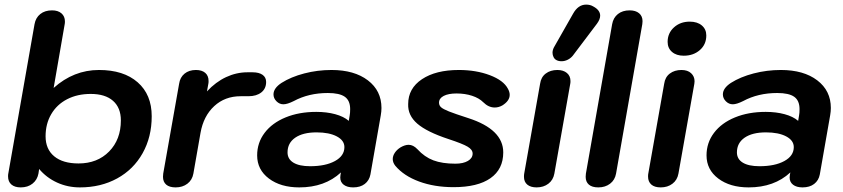

<svg xmlns="http://www.w3.org/2000/svg" viewBox="-20 -804 3661 834"><path d="M15 -38Q15 -46 16 -50L130 -699Q135 -727 155 -743Q175 -759 206 -759Q232 -759 247 -746Q262 -733 262 -711Q262 -703 261 -699L213 -422Q300 -500 410 -500Q517 -500 578 -446.5Q639 -393 639 -299Q639 -209 599.5 -138.5Q560 -68 489 -29Q418 10 327 10Q274 10 228 -11Q182 -32 150 -70L147 -50Q142 -23 121.5 -6.5Q101 10 70 10Q44 10 29.5 -2.5Q15 -15 15 -38ZM505 -281Q505 -336 471 -366Q437 -396 374 -396Q316 -396 271.5 -373Q227 -350 202.5 -308Q178 -266 178 -212Q178 -156 215.5 -125Q253 -94 321 -94Q403 -94 454 -146Q505 -198 505 -281Z M688 -36Q688 -45 689 -50L758 -440Q762 -468 781.5 -484Q801 -500 831 -500Q857 -500 871.5 -487.5Q886 -475 886 -452Q886 -444 885 -440L879 -407Q917 -448 962 -469Q1007 -490 1055 -490H1077Q1105 -490 1120.5 -479Q1136 -468 1136 -448Q1136 -419 1115 -402.5Q1094 -386 1059 -386H1025Q957 -386 910.5 -343Q864 -300 851 -227L820 -50Q815 -22 794 -6Q773 10 743 10Q716 10 702 -2Q688 -14 688 -36Z M1097 -129Q1097 -184 1129.5 -227Q1162 -270 1220.5 -294Q1279 -318 1354 -318Q1399 -318 1436 -308Q1473 -298 1495 -279L1499 -303Q1501 -313 1501 -330Q1501 -367 1478 -383.5Q1455 -400 1404 -400Q1321 -400 1256 -365Q1228 -351 1211 -351Q1194 -351 1181 -364Q1168 -377 1168 -394Q1168 -421 1203 -444Q1244 -470 1301.5 -485Q1359 -500 1420 -500Q1519 -500 1578 -455Q1637 -410 1637 -335Q1637 -320 1634 -303L1589 -46Q1584 -20 1564.5 -5Q1545 10 1514 10Q1488 10 1473 -1.5Q1458 -13 1458 -33Q1458 -40 1459 -44L1461 -55Q1391 10 1280 10Q1199 10 1148 -28.5Q1097 -67 1097 -129ZM1476 -165Q1476 -194 1443 -211.5Q1410 -229 1355 -229Q1296 -229 1262.5 -206Q1229 -183 1229 -142Q1229 -113 1254.5 -97.5Q1280 -82 1327 -82Q1394 -82 1435 -104.5Q1476 -127 1476 -165Z M1697 -84Q1686 -98 1686 -113Q1686 -127 1695 -140.5Q1704 -154 1720 -164Q1739 -175 1755 -175Q1775 -175 1793 -156Q1824 -122 1862.5 -107.5Q1901 -93 1958 -93Q1992 -93 2012.5 -105Q2033 -117 2033 -137Q2033 -154 2011 -167Q1989 -180 1928 -200Q1834 -231 1792.5 -267Q1751 -303 1753 -352Q1753 -420 1813 -460Q1873 -500 1973 -500Q2048 -500 2107.5 -477.5Q2167 -455 2186 -419Q2194 -405 2194 -392Q2194 -366 2162 -346Q2146 -337 2129 -337Q2102 -337 2079 -360Q2061 -378 2030.5 -388Q2000 -398 1963 -398Q1928 -398 1907.5 -387.5Q1887 -377 1887 -358Q1887 -346 1896 -338Q1905 -330 1930 -320Q1955 -310 2014 -291Q2166 -242 2166 -142Q2166 -69 2110.5 -30Q2055 9 1950 9Q1867 9 1800.5 -15.5Q1734 -40 1697 -84Z M2256 -36Q2256 -45 2257 -50L2326 -440Q2330 -469 2350.5 -484.5Q2371 -500 2401 -500Q2427 -500 2442.5 -487Q2458 -474 2458 -452Q2458 -444 2457 -440L2388 -50Q2383 -22 2362 -6Q2341 10 2311 10Q2285 10 2270.5 -2Q2256 -14 2256 -36ZM2380 -575Q2380 -586 2386 -598L2469 -744Q2491 -784 2526 -784Q2544 -784 2557 -776Q2587 -760 2587 -736Q2587 -720 2573 -701L2468 -562Q2459 -551 2446 -544.5Q2433 -538 2419 -538Q2406 -538 2397 -543Q2389 -547 2384.5 -556Q2380 -565 2380 -575Z M2524 -36Q2524 -45 2525 -50L2639 -699Q2644 -727 2664 -743Q2684 -759 2715 -759Q2741 -759 2756 -746.5Q2771 -734 2771 -712Q2771 -704 2770 -699L2656 -50Q2651 -22 2630 -6Q2609 10 2579 10Q2552 10 2538 -2Q2524 -14 2524 -36Z M2880 -622Q2880 -660 2907.5 -685Q2935 -710 2976 -710Q3009 -710 3028.5 -693.5Q3048 -677 3048 -650Q3048 -611 3020 -586.5Q2992 -562 2950 -562Q2918 -562 2899 -578.5Q2880 -595 2880 -622ZM2795 -37Q2795 -46 2796 -50L2865 -440Q2869 -469 2889.5 -484.5Q2910 -500 2940 -500Q2967 -500 2982 -486Q2997 -472 2997 -451Q2997 -444 2996 -440L2927 -50Q2922 -22 2901 -6Q2880 10 2850 10Q2823 10 2809 -2.5Q2795 -15 2795 -37Z M3049 -129Q3049 -184 3081.5 -227Q3114 -270 3172.5 -294Q3231 -318 3306 -318Q3351 -318 3388 -308Q3425 -298 3447 -279L3451 -303Q3453 -313 3453 -330Q3453 -367 3430 -383.5Q3407 -400 3356 -400Q3273 -400 3208 -365Q3180 -351 3163 -351Q3146 -351 3133 -364Q3120 -377 3120 -394Q3120 -421 3155 -444Q3196 -470 3253.5 -485Q3311 -500 3372 -500Q3471 -500 3530 -455Q3589 -410 3589 -335Q3589 -320 3586 -303L3541 -46Q3536 -20 3516.5 -5Q3497 10 3466 10Q3440 10 3425 -1.5Q3410 -13 3410 -33Q3410 -40 3411 -44L3413 -55Q3343 10 3232 10Q3151 10 3100 -28.5Q3049 -67 3049 -129ZM3428 -165Q3428 -194 3395 -211.5Q3362 -229 3307 -229Q3248 -229 3214.5 -206Q3181 -183 3181 -142Q3181 -113 3206.5 -97.5Q3232 -82 3279 -82Q3346 -82 3387 -104.5Q3428 -127 3428 -165Z"/></svg>

Font: Kodchasan
Style: Bold Italic
Weight: 700
Italic angle: -10°
Version: Version 1.000; ttfautohint (v1.6)